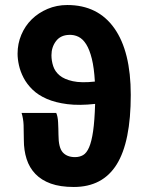

<svg xmlns="http://www.w3.org/2000/svg" viewBox="-20 -733 589 765"><path d="M185 -513Q185 -491 192 -469.5Q199 -448 217.5 -432.5Q236 -417 270 -409.5Q304 -402 358 -408Q355 -462 346 -498.5Q337 -535 323.5 -556.5Q310 -578 292.5 -586.5Q275 -595 255 -594Q221 -593 203 -569Q185 -545 185 -513ZM274 12Q220 12 182.5 -1.5Q145 -15 121 -40Q97 -65 86 -99.5Q75 -134 75 -175Q75 -210 74 -235Q73 -260 66 -283H204Q207 -277 209 -267Q211 -257 211.5 -245Q212 -233 212.5 -220Q213 -207 213 -196Q213 -145 230 -126Q247 -107 279 -107Q297 -107 311 -115Q325 -123 335 -146Q345 -169 351 -210.5Q357 -252 359 -319Q296 -312 248.5 -318Q201 -324 166.5 -339Q132 -354 109.5 -376Q87 -398 74 -423Q61 -448 55.5 -473Q50 -498 50 -519Q50 -559 65 -594.5Q80 -630 106.5 -656Q133 -682 169.5 -697.5Q206 -713 248 -713Q370 -713 435.5 -620.5Q501 -528 501 -355Q501 -168 445 -78Q389 12 274 12Z"/></svg>

Font: Giro Regular
Style: Bold
Weight: 700
Designer: Paul D. Hunt
Foundry: Adobe Systems Incorporated
Version: Version 1.000;PS 1.0;hotconv 1.0.88;makeotf.lib2.5.647800